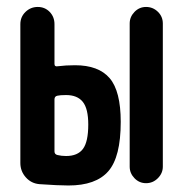

<svg xmlns="http://www.w3.org/2000/svg" viewBox="-20 -540 540 566"><path d="M362.3 -48.8V-470.7Q362.3 -490.2 376.5 -504.9Q390.6 -519.5 410.6 -519.5Q430.7 -519.5 445.3 -505.4Q460 -491.2 460 -470.7V-48.8Q460 -29.3 445.3 -14.6Q430.7 0 410.6 0Q390.6 0 376.5 -14.6Q362.3 -29.3 362.3 -48.8ZM174.8 -80.1Q209 -80.1 224.6 -101.1Q240.2 -122.1 240.2 -172.9Q240.2 -219.7 224.1 -239.7Q208 -259.8 174.8 -259.8Q157.2 -259.8 148.9 -257.8Q140.6 -255.9 140.6 -247.1V-93.8Q140.6 -85 149.4 -83Q161.1 -80.1 174.8 -80.1ZM201.2 -347.7Q270.5 -347.7 303.2 -309.6Q335.9 -271.5 335.9 -180.7Q335.9 -77.1 299.3 -35.2Q262.7 6.8 181.6 6.8Q152.3 6.8 96.7 2.9Q72.3 1 56.2 -17.1Q40 -35.2 40 -59.6V-468.8Q40 -490.2 55.2 -504.9Q70.3 -519.5 91.3 -519.5Q112.3 -519.5 126.5 -504.9Q140.6 -490.2 140.6 -468.8V-351.6Q140.6 -342.8 150.4 -344.7Q173.8 -347.7 201.2 -347.7Z"/></svg>

Font: Rounded Mgen+ 1m medium
Style: Regular
Weight: 500
Designer: [Source Han Sans]
Ryoko NISHIZUKA  (kana & ideographs); Paul D. Hunt (Latin, Greek & Cyrillic); Wenlong ZHANG  (bopomofo
Version: Version 1.059.20150602